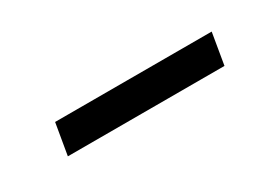

<svg xmlns="http://www.w3.org/2000/svg" viewBox="-14 -464 458 322"><g transform="rotate(-30 215.0 -302.5)"><path d="M378.4 -333.5 368.2 -272.9H64.9L75.2 -333.5Z"/></g></svg>

Font: Inter 24pt Light
Style: Italic
Weight: 300
Italic angle: -9.3988°
Designer: Rasmus Andersson
Foundry: rsms
Version: Version 4.001;git-66647c0bb